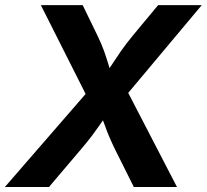

<svg xmlns="http://www.w3.org/2000/svg" viewBox="-40 -748 827 768"><path d="M-20.5 0 350.3 -427.3 331.7 -314.2 123.4 -727.5H290.7L350 -605.4Q366.6 -571.2 376.4 -543.4Q386.2 -515.6 393.8 -490.1Q401.4 -464.6 411.4 -436.8H371.8Q391.5 -464.4 407.9 -490Q424.4 -515.6 443.7 -543.5Q463 -571.4 491 -605.4L592.5 -727.5H767L427.6 -322.3L445.2 -429.9L667.9 0H495.3L419.2 -152.4Q404.4 -183.2 395.4 -204.7Q386.5 -226.1 379.8 -245.4Q373.1 -264.6 363.7 -288.5H386.9Q370.3 -264.8 356.9 -245.3Q343.6 -225.9 327.4 -204.4Q311.1 -182.9 285.3 -152.4L155.9 0Z"/></svg>

Font: Adwaita Sans
Style: Italic
Weight: 400
Italic angle: -9.39999°
Designer: Rasmus Andersson
Foundry: rsms
Version: Version 4.001;git-9221beed3